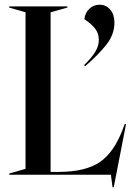

<svg xmlns="http://www.w3.org/2000/svg" viewBox="-20 -739 563 812"><path d="M449 0H19V-5L88 -25V-687L19 -707V-712H265V-707L194 -687V-12H234Q342 -13 402 -53.5Q462 -94 499 -192L507 -214H513L461 53H456ZM336 -464Q368 -495 383 -520Q398 -545 398 -570Q398 -597 383 -617Q368 -637 337 -658Q339 -683 357 -701Q375 -719 401 -719Q429 -719 446.5 -698Q464 -677 464 -643Q464 -593 429 -549Q394 -505 340 -459Z"/></svg>

Font: Nyght Serif
Style: Regular
Weight: 400
Designer: Maksym Kobuzan
Version: Version 0.410